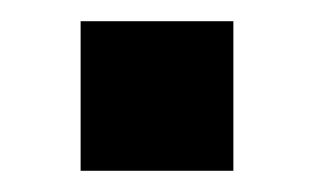

<svg xmlns="http://www.w3.org/2000/svg" viewBox="-20 -161 296 181"><path d="M56 0V-141H200V0Z"/></svg>

Font: Nunito Sans 12pt ExtraLight 11pt
Style: Bold
Weight: 700
Version: Version 3.101;gftools[0.9.27]